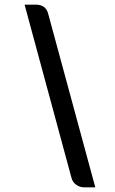

<svg xmlns="http://www.w3.org/2000/svg" viewBox="-20 -761 495 828"><path d="M288 5 86 -741H134Q156 -741 169.5 -731Q183 -721 188 -701L391 47H343Q325 47 309 36Q293 25 288 5Z"/></svg>

Font: Aleo SemiBold
Style: Italic
Weight: 600
Italic angle: -7°
Designer: Alessio Laiso
Foundry: Alessio Laiso
Version: Version 2.001;gftools[0.9.29]